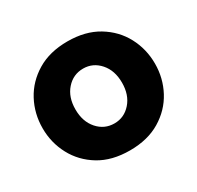

<svg xmlns="http://www.w3.org/2000/svg" viewBox="-123 -678 855 832"><g transform="rotate(-30 305.0 -262.5)"><path d="M305 10Q215 10 152.5 -28Q90 -66 57 -128Q24 -190 24 -262Q24 -335 57 -397Q90 -459 153 -497Q216 -535 305 -535Q394 -535 457 -497Q520 -459 553 -397Q586 -335 586 -262Q586 -190 553 -128Q520 -66 457 -28Q394 10 305 10ZM188 -262Q188 -201 221.5 -163Q255 -125 305 -125Q354 -125 387.5 -163Q421 -201 421 -262Q421 -323 387.5 -361Q354 -399 305 -399Q255 -399 221.5 -361Q188 -323 188 -262Z"/></g></svg>

Font: Raleway ExtraBold
Style: Regular
Weight: 800
Designer: Matt McInerney, Pablo Impallari, Rodrigo Fuenzalida
Foundry: Matt McInerney, Pablo Impallari, Rodrigo Fuenzalida
Version: Version 4.026